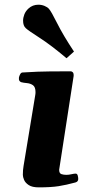

<svg xmlns="http://www.w3.org/2000/svg" viewBox="-20 -790 406 816"><path d="M145 6.3Q116.7 6.3 102.1 -3.4Q87.4 -13.2 82.3 -25.6Q77.1 -38.1 77.1 -46.9Q77.1 -67.9 80.1 -84.5L129.4 -383.3Q130.4 -387.7 130.6 -391.4Q130.9 -395 130.9 -398.4Q130.9 -420.4 119.9 -428Q108.9 -435.5 94.5 -436.8Q80.1 -438 69.3 -440.9Q64.5 -443.4 62 -447.3Q59.6 -451.2 60.5 -460.4Q61.5 -466.3 65.4 -473.9Q69.3 -481.4 75.2 -481.9Q143.6 -486.3 197.8 -486.6Q252 -486.8 281.2 -486.8Q285.2 -486.8 289.3 -482.9Q293.5 -479 293 -467.3L231.4 -68.4Q231.4 -53.2 241 -50Q250.5 -46.9 261.7 -46.9Q272.5 -46.9 283.9 -49.6Q295.4 -52.2 301.3 -52.2Q308.1 -52.2 310.3 -44.2Q312.5 -36.1 312.5 -29.3Q312.5 -18.1 300.8 -14.6Q261.7 -3.9 229.2 1.2Q196.8 6.3 145 6.3ZM262.7 -542.5Q196.3 -598.6 147.9 -629.6Q99.6 -660.6 89.4 -670.4Q78.1 -680.7 78.1 -702.1Q78.1 -714.8 83.5 -728.8Q88.9 -742.7 101.1 -753.9Q118.7 -770 143.1 -770Q156.7 -770 169.2 -764.9Q181.6 -759.8 188 -752.4Q197.8 -741.7 223.1 -690.9Q248.5 -640.1 294.4 -570.8Z"/></svg>

Font: Gelasio
Style: Italic
Weight: 400
Italic angle: -8.5°
Designer: Eben Sorkin
Foundry: Eben Sorkin
Version: Version 1.008